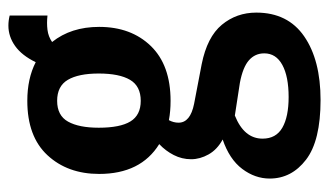

<svg xmlns="http://www.w3.org/2000/svg" viewBox="-183 -423 783 457"><g transform="rotate(-90 208.5 -194.5)"><path d="M199 177Q102 177 57 142.5Q12 108 12 56Q12 21 35 -9.5Q58 -40 105 -56Q81 -69 69.5 -89.5Q58 -110 58 -131Q58 -153 68 -172.5Q78 -192 94 -207Q23 -251 23 -350Q23 -425 67.5 -473Q112 -521 197 -521Q250 -521 289 -501Q305 -534 327.5 -550Q350 -566 376 -566Q388 -566 400 -563V-473Q382 -475 366 -473Q350 -471 337 -462Q373 -417 373 -350Q373 -274 327.5 -227Q282 -180 197 -180Q172 -180 151 -184Q145 -173 145 -161Q145 -133 190 -124L284 -106Q349 -93 378 -58Q407 -23 407 24Q407 99 350.5 138Q294 177 199 177ZM197 -251Q232 -251 247 -276.5Q262 -302 262 -351Q262 -399 247 -424.5Q232 -450 197 -450Q162 -450 147.5 -424Q133 -398 133 -351Q133 -300 148 -275.5Q163 -251 197 -251ZM107 39Q107 71 133 86Q159 101 206 101Q255 101 282.5 86Q310 71 310 43Q310 21 293.5 6.5Q277 -8 240 -15L162 -27Q107 -5 107 39Z"/></g></svg>

Font: Special Gothic Condensed One
Style: Regular
Weight: 400
Designer: Alistair McCready
Foundry: Monolith
Version: Version 1.010; ttfautohint (v1.8.4.7-5d5b)